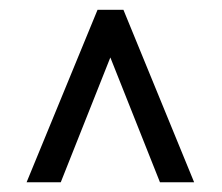

<svg xmlns="http://www.w3.org/2000/svg" viewBox="-20 -731 457 395"><path d="M309.1 -356 207 -612.8 105 -356H34.7L180.7 -710.9H233.9L379.4 -356Z"/></svg>

Font: Vazirmatn RD Light
Style: Regular
Weight: 300
Designer: Saber Rastikerdar
Foundry: Saber Rastikerdar
Version: Version 32.102